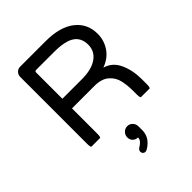

<svg xmlns="http://www.w3.org/2000/svg" viewBox="-259 -819 1213 1213"><g transform="rotate(-45 347.5 -213.0)"><path d="M627 -84V-39.1Q627 -6.8 619.1 -6.8H543.9Q536.1 -6.8 536.1 -39.1V-68.4Q536.1 -117.2 527.3 -159.2Q517.6 -205.1 482.9 -234.9Q448.2 -264.6 385.7 -264.6H184.6V-39.1Q184.6 -6.8 176.8 -6.8Q176.8 -6.8 101.6 -6.8Q93.8 -6.8 93.8 -39.1V-636.7Q93.8 -655.3 106.9 -668.9Q120.1 -682.6 138.7 -682.6H366.2Q495.1 -682.6 564 -628.4Q632.8 -574.2 632.8 -483.4Q632.8 -423.8 600.1 -376Q567.4 -328.1 506.8 -306.6Q570.3 -288.1 598.6 -225.1Q627 -162.1 627 -84ZM542 -476.6Q542 -537.1 498.5 -566.9Q455.1 -596.7 355.5 -596.7H196.3Q184.6 -596.7 184.6 -585V-350.6H360.4Q445.3 -350.6 493.7 -384.3Q542 -418 542 -476.6ZM401.4 114.3V146.5Q401.4 212.9 335 252.9Q325.2 257.8 318.4 257.8Q308.6 257.8 302.2 251Q295.9 244.1 295.9 234.4Q295.9 221.7 307.6 212.9Q330.1 199.2 339.8 187.5Q349.6 175.8 349.6 160.2Q329.1 160.2 315.4 147Q301.8 133.8 301.8 112.3Q301.8 91.8 316.4 76.7Q331.1 61.5 351.6 61.5Q373 61.5 387.2 76.7Q401.4 91.8 401.4 114.3Z"/></g></svg>

Font: YuPearl-Regular
Style: Regular
Weight: 400
Designer: Max Yao
Foundry: Max-Everyday
Version: Version 1.011; ttfautohint (v1.8.3)